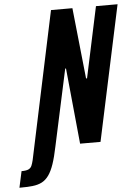

<svg xmlns="http://www.w3.org/2000/svg" viewBox="-158 -733 695 974"><g transform="rotate(-5 189.5 -246.0)"><path d="M-99 196 -81 113Q-57 113 -45.5 107.5Q-34 102 -29 90.5Q-24 79 -20 62L139 -688H248L286 -327H291L368 -688H478L331 0H227L189 -386H185L101 3Q90 57 78 92Q66 127 51 148Q36 169 16 179.5Q-4 190 -32 193Q-60 196 -99 196Z"/></g></svg>

Font: Saira ExtraCondensed
Style: Bold Italic
Weight: 700
Width: 2
Italic angle: -12°
Designer: Hector Gatti with collaboration of the Omnibus-Type team
Foundry: Omnibus-Type
Version: Version 1.101